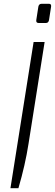

<svg xmlns="http://www.w3.org/2000/svg" viewBox="-20 -754 289 1011"><path d="M171 -648 182 -719Q185 -734 199 -734H238Q251 -734 249 -719L238 -648Q235 -633 222 -633H183Q176 -633 173 -637Q170 -641 171 -648ZM157 -533H215L130 4Q113 114 77 237H35Z"/></svg>

Font: Exo Light
Style: Italic
Weight: 300
Italic angle: -9°
Designer: Natanael Gama
Foundry: Natanael Gama
Version: Version 1.500; ttfautohint (v1.6)